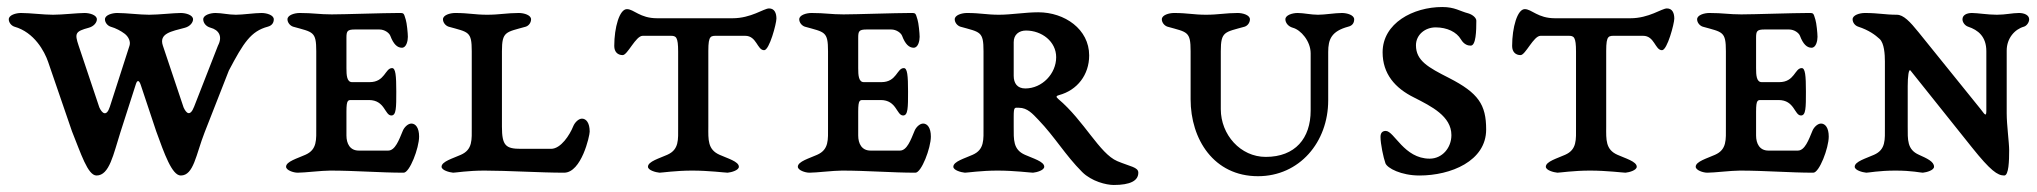

<svg xmlns="http://www.w3.org/2000/svg" viewBox="-20 -490 5803 547"><path d="M335 -394C346.2 -385.6 352.7 -371.4 349 -360L293 -186C283.3 -155.8 270.4 -167.6 263 -184L204 -360C192.2 -395.1 194.4 -400.6 233 -411C247.5 -414.9 256 -426 256 -435C256 -447 236 -453 221 -453C201 -453 158 -448 131 -448C104 -448 66 -453 40 -453C25 -453 5 -447 5 -435C5 -426 12 -417 21 -414C78 -398 106.9 -343.3 117 -314L185 -116C210.5 -53 230 10 255 10C292 10 303.1 -51.1 323 -113L367 -250C371.1 -263.4 376.6 -261.3 381 -248L425 -116C448.2 -52.1 470 10 495 10C532 10 538.2 -49.7 563 -113L632 -289C674 -368.6 694.7 -401.1 743 -414C755.6 -417.4 760 -426 760 -435C760 -447 740 -453 725 -453C705 -453 672 -448 652 -448C631 -448 612 -453 594 -453C579 -453 559 -447 559 -435C559 -426 565.5 -414.9 580 -411C603.2 -404.8 615 -386.5 601 -360L533 -186C521.5 -156.5 510.4 -167.6 503 -184L444 -360C432.2 -395.1 468.4 -400.6 507 -411C521.5 -414.9 530 -426 530 -435C530 -447 510 -453 495 -453C475 -453 432 -448 405 -448C378 -448 340 -453 314 -453C299 -453 279 -447 279 -435C279 -426 286 -417 295 -414C310.3 -409.7 324.6 -401.8 335 -394Z M921 -4C992 -4 1063 2 1130 2C1147 2 1174 -68 1174 -101C1174 -126 1164 -138 1152 -138C1142 -138 1131 -127 1127 -116C1117 -92 1106 -61 1086 -61H1002C977 -61 967 -81 967 -104V-172C967 -208 972 -205 985 -205H1031C1077 -205 1076 -161 1095 -161C1109 -161 1109 -184 1109 -229C1109 -275 1107 -296 1097 -296C1077 -296 1077 -256 1033 -256H983C968 -256 967 -276 967 -296V-382C967 -401 969 -406 991 -406H1061C1076 -406 1089 -396 1092 -388C1101 -364 1112 -354 1125 -354C1138 -354 1142 -374 1142 -385C1142 -395 1139 -425 1136 -434C1130 -454 1131 -453 1115 -453C1073 -453 960 -449 925 -449C889 -449 873 -453 834 -453C819 -453 799 -447 799 -435C799 -426 806 -417 815 -414C872 -398 881 -401 881 -344V-129C881 -92 884 -64 850 -49C828 -39 795 -30 795 -15C795 -5 816 2 828 2C848 2 896 -4 921 -4Z M1360 -4C1426 -4 1519.8 2 1587 2C1636.6 2 1660 -103 1660 -115C1660 -140 1650 -152 1638 -152C1628 -152 1617.2 -140.6 1613 -130C1603.3 -105.9 1578 -66 1550 -66H1464C1421 -66 1410 -75 1410 -129V-344C1410 -401 1421 -398 1478 -414C1487 -417 1493 -426 1493 -435C1493 -447 1473 -453 1458 -453C1424 -453 1403 -448 1368 -448C1332 -448 1316 -453 1277 -453C1262 -453 1242 -447 1242 -435C1242 -426 1249 -417 1258 -414C1315 -398 1324 -401 1324 -344V-129C1324 -92 1327 -64 1293 -49C1271 -39 1238 -30 1238 -15C1238 -5 1260 1 1271 2C1278 2 1313 -4 1360 -4Z M1912 -343V-129C1912 -92 1915 -64 1881 -49C1859 -39 1826 -30 1826 -15C1826 -5 1848 1 1859 2C1866 2 1905 -4 1952 -4C2000 -4 2046 2 2053 2C2064 1 2085 -5 2085 -15C2085 -30 2052 -39 2030 -49C1996 -64 1997.8 -92 1998 -129V-345C1998 -391 2005 -388 2027 -388H2103C2136 -388 2137 -347 2157 -347C2172 -347 2192 -423 2192 -437C2192 -452 2187 -466 2171 -466C2156 -466 2120 -438 2067 -438H1852C1803 -438 1786 -464 1766 -464C1745 -464 1730 -412 1730 -359C1730 -342 1740 -333 1754 -333C1768 -333 1791 -388 1811 -388H1891C1906 -388 1912 -385 1912 -343Z M2379 -4C2450 -4 2521 2 2588 2C2605 2 2632 -68 2632 -101C2632 -126 2622 -138 2610 -138C2600 -138 2589 -127 2585 -116C2575 -92 2564 -61 2544 -61H2460C2435 -61 2425 -81 2425 -104V-172C2425 -208 2430 -205 2443 -205H2489C2535 -205 2534 -161 2553 -161C2567 -161 2567 -184 2567 -229C2567 -275 2565 -296 2555 -296C2535 -296 2535 -256 2491 -256H2441C2426 -256 2425 -276 2425 -296V-382C2425 -401 2427 -406 2449 -406H2519C2534 -406 2547 -396 2550 -388C2559 -364 2570 -354 2583 -354C2596 -354 2600 -374 2600 -385C2600 -395 2597 -425 2594 -434C2588 -454 2589 -453 2573 -453C2531 -453 2418 -449 2383 -449C2347 -449 2331 -453 2292 -453C2277 -453 2257 -447 2257 -435C2257 -426 2264 -417 2273 -414C2330 -398 2339 -401 2339 -344V-129C2339 -92 2342 -64 2308 -49C2286 -39 2253 -30 2253 -15C2253 -5 2274 2 2286 2C2306 2 2354 -4 2379 -4Z M2868 -274V-370C2868 -391.3 2883 -403 2903 -403C2948 -403 2989 -371.8 2989 -327C2989 -280 2949 -238 2901 -238C2878 -238 2868 -253 2868 -274ZM2938 -455C2901 -455 2861 -448 2826 -448C2790 -448 2774 -453 2735 -453C2720 -453 2700 -447 2700 -435C2700 -426 2707 -417 2716 -414C2773 -398 2782 -401 2782 -344V-129C2782 -92 2785 -64 2751 -49C2729 -39 2696 -30 2696 -15C2696 -5 2718 1 2729 2C2736 2 2775 -4 2822 -4C2870 -4 2916 2 2923 2C2934 1 2955 -5 2955 -15C2955 -30 2922 -39 2900 -49C2866 -64 2868 -92 2868 -129V-158C2868 -187 2871 -183 2883 -183C2907 -183 2922.1 -165.6 2938 -149C2985.8 -99.3 3014.9 -48.1 3063 0C3089.9 26.9 3132 37 3153 37C3200 37 3223 25 3223 2C3223 -14 3199.8 -15.4 3163 -31C3112.4 -52.5 3068.5 -146.3 2995 -208C2987.3 -214.4 2989.3 -216.9 2997 -219C3049.2 -233 3083 -277 3083 -332C3083 -407 3013 -455 2938 -455Z M3372 -344V-207C3372 -93.4 3438 12 3564 12C3682 12 3764 -85 3764 -204V-342C3764 -377.8 3773 -401 3821 -414C3834 -417 3838 -426 3838 -435C3838 -447 3818 -453 3803 -453C3783 -453 3755 -448 3735 -448C3714 -448 3695 -453 3677 -453C3662 -453 3642 -447 3642 -435C3642 -426 3649 -415 3663 -411C3686 -405 3714 -372.7 3714 -338V-175C3714 -96 3670 -43 3586 -43C3514 -43 3458 -106.2 3458 -179V-344C3458 -401 3469 -398 3526 -414C3535 -417 3541 -426 3541 -435C3541 -447 3521 -453 3506 -453C3472 -453 3451 -448 3416 -448C3380 -448 3364 -453 3325 -453C3310 -453 3290 -447 3290 -435C3290 -426 3297 -417 3306 -414C3363 -398 3372 -401 3372 -344Z M4089 -470C4006 -470 3919 -424 3919 -341C3919 -280 3954 -239 4009 -212C4058 -187 4115 -159 4115 -105C4115 -69 4089 -38 4053 -38C3980 -38 3952 -117 3928 -117C3918 -117 3913 -111 3913 -100C3913 -80 3921.4 -40.5 3927 -25C3932.1 -10.9 3972 10 4024 10C4113 10 4214 -31 4214 -121C4214 -192 4192 -225 4108 -268C4049 -298 4014 -317 4014 -361C4014 -391 4040 -412 4070 -412C4103 -412 4129.8 -398.7 4142 -378C4151.4 -362.1 4163 -360 4170 -360C4185 -360 4186 -402 4186 -431C4186 -439 4176 -448 4163 -452C4139 -458 4125 -470 4089 -470Z M4470 -343V-129C4470 -92 4473 -64 4439 -49C4417 -39 4384 -30 4384 -15C4384 -5 4406 1 4417 2C4424 2 4463 -4 4510 -4C4558 -4 4604 2 4611 2C4622 1 4643 -5 4643 -15C4643 -30 4610 -39 4588 -49C4554 -64 4555.8 -92 4556 -129V-345C4556 -391 4563 -388 4585 -388H4661C4694 -388 4695 -347 4715 -347C4730 -347 4750 -423 4750 -437C4750 -452 4745 -466 4729 -466C4714 -466 4678 -438 4625 -438H4410C4361 -438 4344 -464 4324 -464C4303 -464 4288 -412 4288 -359C4288 -342 4298 -333 4312 -333C4326 -333 4349 -388 4369 -388H4449C4464 -388 4470 -385 4470 -343Z M4937 -4C5008 -4 5079 2 5146 2C5163 2 5190 -68 5190 -101C5190 -126 5180 -138 5168 -138C5158 -138 5147 -127 5143 -116C5133 -92 5122 -61 5102 -61H5018C4993 -61 4983 -81 4983 -104V-172C4983 -208 4988 -205 5001 -205H5047C5093 -205 5092 -161 5111 -161C5125 -161 5125 -184 5125 -229C5125 -275 5123 -296 5113 -296C5093 -296 5093 -256 5049 -256H4999C4984 -256 4983 -276 4983 -296V-382C4983 -401 4985 -406 5007 -406H5077C5092 -406 5105 -396 5108 -388C5117 -364 5128 -354 5141 -354C5154 -354 5158 -374 5158 -385C5158 -395 5155 -425 5152 -434C5146 -454 5147 -453 5131 -453C5089 -453 4976 -449 4941 -449C4905 -449 4889 -453 4850 -453C4835 -453 4815 -447 4815 -435C4815 -426 4822 -417 4831 -414C4888 -398 4897 -401 4897 -344V-129C4897 -92 4900 -64 4866 -49C4844 -39 4811 -30 4811 -15C4811 -5 4832 2 4844 2C4864 2 4912 -4 4937 -4Z M5639 -344V-174C5639.3 -152 5630 -171 5622 -180L5446 -398C5421.5 -428.3 5403 -448 5384 -448C5350 -448 5332 -453 5293 -453C5278 -453 5258 -447 5258 -435C5258 -426 5264.5 -417.1 5274 -414C5304.4 -404.1 5322.5 -390.5 5335 -379C5348.2 -366.8 5350 -335 5350 -315V-129C5350 -92 5353 -64 5319 -49C5297 -39 5264 -30 5264 -15C5264 -5 5286 1 5297 2C5304 2 5333 -4 5380 -4C5428 -4 5451 2 5458 2C5469 1 5490 -5 5490 -15C5490 -30 5469 -39 5447 -49C5413 -64 5415 -92 5415 -129V-245C5415 -272 5417.8 -295 5423 -289L5598 -70C5651.1 -3.6 5671 10 5690 10C5703 10 5704 -32.4 5704 -62C5704 -84 5697 -134 5697 -167V-346C5697 -381 5720 -406.7 5746 -414C5753.7 -416.2 5761 -426 5761 -435C5761 -447 5747 -453 5732 -453C5713 -453 5694 -448 5669 -448C5643 -448 5614 -453 5598 -453C5583 -453 5571 -447 5571 -435C5571 -426 5578.5 -416.8 5587 -414C5615.5 -404.5 5639 -386 5639 -344Z"/></svg>

Font: EB Garamond SC 08
Style: Regular
Weight: 400
Version: Version 0.016